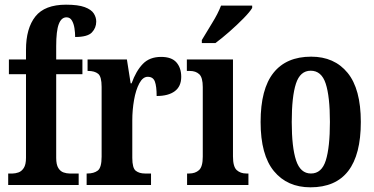

<svg xmlns="http://www.w3.org/2000/svg" viewBox="-20 -790 1599 820"><path d="M15 0V-49H34Q45 -49 58.5 -53.5Q72 -58 81.5 -72.5Q91 -87 91 -116V-473H18V-536H91V-577Q91 -669 131 -719.5Q171 -770 262 -770Q314 -770 342 -759.5Q370 -749 380.5 -732.5Q391 -716 391 -698Q391 -671 372.5 -651.5Q354 -632 301 -632Q301 -650 298 -669.5Q295 -689 287 -702.5Q279 -716 264 -716Q242 -716 231 -687Q220 -658 220 -593V-536H332V-473H220V-116Q220 -87 229 -72.5Q238 -58 251.5 -53.5Q265 -49 277 -49H316V0Z M350 0V-49H353Q381 -49 397.5 -61.5Q414 -74 414 -121V-419Q414 -463 399 -475Q384 -487 357 -487H354V-536H522L538 -434H542Q561 -487 590 -517Q619 -547 668 -547Q713 -547 733.5 -523.5Q754 -500 754 -462Q754 -421 726.5 -400.5Q699 -380 649 -380Q649 -421 641.5 -441.5Q634 -462 611 -462Q590 -462 575 -434Q560 -406 552.5 -363Q545 -320 545 -276V-116Q545 -72 560 -60.5Q575 -49 599 -49H625V0Z M779 0V-49H788Q814 -49 830 -63.5Q846 -78 846 -121V-418Q846 -459 831 -473Q816 -487 791 -487H778V-536H975V-122Q975 -78 991 -63.5Q1007 -49 1032 -49H1041V0ZM842 -619Q862 -653 886.5 -692.5Q911 -732 924 -766H1057V-756Q1047 -739 1019.5 -711Q992 -683 959.5 -654.5Q927 -626 900 -606H842Z M1306 10Q1207 10 1150 -59Q1093 -128 1093 -269Q1093 -410 1148 -479Q1203 -548 1309 -548Q1408 -548 1464.5 -479Q1521 -410 1521 -269Q1521 10 1306 10ZM1308 -49Q1354 -49 1371.5 -105Q1389 -161 1389 -269Q1389 -378 1371 -433Q1353 -488 1307 -488Q1262 -488 1244 -433Q1226 -378 1226 -269Q1226 -161 1244.5 -105Q1263 -49 1308 -49Z"/></svg>

Font: Noto Serif Tamil ExtraCondensed
Style: Bold
Weight: 700
Width: 2
Designer: Indian Type Foundry, Tom Grace, and the Monotype Design Team
Foundry: Monotype Imaging Inc.
Version: Version 2.004; ttfautohint (v1.8.4.7-5d5b)